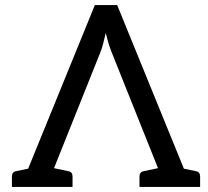

<svg xmlns="http://www.w3.org/2000/svg" viewBox="-20 -737 822 757"><path d="M442 -717 705 -72 753 -62Q769 -59 769 -41V0H530V-41Q530 -59 546 -62L603 -74L421 -529Q414 -546 408 -566Q402 -586 397 -607Q392 -586 387 -566Q382 -546 375 -529L193 -74L250 -62Q266 -59 266 -41V0H27V-41Q27 -59 43 -62L91 -72L354 -717Z"/></svg>

Font: Aleo
Style: Regular
Weight: 400
Designer: Alessio Laiso
Foundry: Alessio Laiso
Version: Version 2.001; ttfautohint (v1.8.4.7-5d5b);gftools[0.9.29]